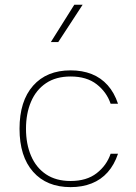

<svg xmlns="http://www.w3.org/2000/svg" viewBox="-20 -785 574 811"><path d="M293.9 -765.1 194.8 -607.4H226.1L329.1 -765.1ZM278.3 -487.8Q177.2 -487.8 119.9 -423.1Q62.5 -358.4 62.5 -241.2Q62.5 -124 119.9 -59.3Q177.2 5.4 278.3 5.4Q327.6 5.4 367.2 -10.3Q406.7 -25.9 434.8 -57.4Q462.9 -88.9 478.5 -135.7H447.3Q430.7 -86.4 388.4 -53.5Q346.2 -20.5 278.3 -20.5Q216.3 -20.5 174.3 -48.8Q132.3 -77.1 111.1 -127Q89.8 -176.8 89.8 -241.2Q89.8 -305.7 111.1 -355.5Q132.3 -405.3 174.3 -433.6Q216.3 -461.9 278.3 -461.9Q346.2 -461.9 388.4 -429Q430.7 -396 447.3 -346.7H478.5Q462.9 -393.6 434.8 -425Q406.7 -456.5 367.2 -472.2Q327.6 -487.8 278.3 -487.8Z"/></svg>

Font: Estedad-FD VF
Style: Regular
Weight: 100
Designer: Amin Abedi
Version: Version 7.3